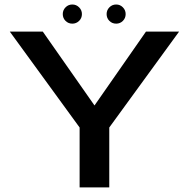

<svg xmlns="http://www.w3.org/2000/svg" viewBox="-20 -812 828 832"><path d="M325 0V-259.5L22.5 -675H165.5L389.5 -355L612.5 -675H756L453.5 -259.5V0ZM293.5 -709.5Q276 -709.5 264 -721.5Q252 -733.5 252 -751Q252 -768 264 -780.2Q276 -792.5 293.5 -792.5Q310.5 -792.5 322.8 -780.2Q335 -768 335 -751Q335 -733.5 322.8 -721.5Q310.5 -709.5 293.5 -709.5ZM483.5 -709.5Q466 -709.5 454 -721.5Q442 -733.5 442 -751Q442 -768 454 -780.2Q466 -792.5 483.5 -792.5Q500.5 -792.5 512.5 -780.2Q524.5 -768 524.5 -751Q524.5 -733.5 512.5 -721.5Q500.5 -709.5 483.5 -709.5Z"/></svg>

Font: Anybody ExtraExpanded Medium
Style: Regular
Weight: 500
Width: 8
Designer: Tyler Finck
Foundry: Etcetera Type Company
Version: Version 1.010; ttfautohint (v1.8.3) -l 8 -r 50 -G 200 -x 14 